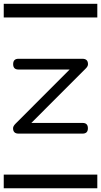

<svg xmlns="http://www.w3.org/2000/svg" viewBox="-20 -714 540 1026"><path d="M0 -620.8V-693.8H500V-620.8ZM0 219.2H500V292.2H0ZM450.2 -370.8Q450.2 -359.4 437.5 -347.2L147.5 -57.1H421.4Q449.7 -57.1 449.7 -28.6Q449.7 0 421.4 0H79.1Q49.8 0 49.8 -28.8Q49.8 -39.6 62.5 -52.5L352.1 -342.5H78.6Q50.3 -342.5 50.3 -371.1Q50.3 -399.9 78.6 -399.9H420.4Q450.2 -399.9 450.2 -370.8Z"/></svg>

Font: EnergyBar
Style: Regular
Weight: 400
Italic angle: -10°
Version: 1.0 2000-03-28